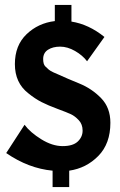

<svg xmlns="http://www.w3.org/2000/svg" viewBox="-20 -740 485 774"><path d="M154 -502Q154 -481 162.5 -472.5Q171 -464 177 -459Q183 -454 196 -448Q209 -442 219 -438Q249 -424 299.5 -403.5Q350 -383 387.5 -344.5Q425 -306 425 -245Q425 -161 376.5 -111.5Q328 -62 259 -52V14H192V-52Q95 -61 5 -123L79 -237Q102 -206 146.5 -178.5Q191 -151 232.5 -151Q274 -151 293.5 -169.5Q313 -188 313 -213.5Q313 -239 297.5 -255.5Q282 -272 266 -279.5Q250 -287 212 -301Q174 -315 147.5 -328.5Q121 -342 94 -364Q40 -406 40 -481.5Q40 -557 87 -602Q134 -647 201 -655V-720H268V-653Q338 -642 401 -591L331 -493Q313 -517 282.5 -534.5Q252 -552 222.5 -552Q193 -552 173.5 -539.5Q154 -527 154 -502Z"/></svg>

Font: Halant
Style: Bold
Weight: 700
Designer: Hitesh Malaviya (Devanagari), Satya Rajpurohit (Latin)
Foundry: Indian Type Foundry
Version: Version 1.101;PS 1.0;hotconv 1.0.78;makeotf.lib2.5.61930; tt